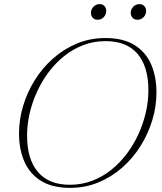

<svg xmlns="http://www.w3.org/2000/svg" viewBox="-20 -899 784 929"><path d="M111 -243.5Q111 -128 163.8 -66.5Q216.5 -5 318 -5Q375 -5 425.2 -24Q475.5 -43 517.8 -76.8Q560 -110.5 593.5 -155Q627 -199.5 650.2 -250.8Q673.5 -302 685.8 -355.8Q698 -409.5 698 -461.5Q698 -577 645.5 -638.5Q593 -700 491 -700Q434 -700 383.8 -681Q333.5 -662 291.2 -628.2Q249 -594.5 215.5 -550Q182 -505.5 158.8 -454.2Q135.5 -403 123.2 -349.2Q111 -295.5 111 -243.5ZM737 -451Q737 -384 717 -317.8Q697 -251.5 660 -192.5Q623 -133.5 571.2 -88Q519.5 -42.5 455.8 -16.2Q392 10 319.5 10Q234 10 179.5 -23.2Q125 -56.5 98.5 -116Q72 -175.5 72 -254Q72 -321 92 -387.2Q112 -453.5 149 -512.5Q186 -571.5 237.8 -617Q289.5 -662.5 353.2 -688.8Q417 -715 490 -715Q575 -715 629.5 -681.8Q684 -648.5 710.5 -589.2Q737 -530 737 -451ZM452 -803.5Q437 -803.5 428.5 -813.5Q420 -823.5 420 -836.5Q420 -847.5 425.2 -857Q430.5 -866.5 440 -872.8Q449.5 -879 462 -879Q477.5 -879 485.8 -869.2Q494 -859.5 494 -846Q494 -835 488.8 -825.2Q483.5 -815.5 474.2 -809.5Q465 -803.5 452 -803.5ZM644.5 -803.5Q629.5 -803.5 621 -813.5Q612.5 -823.5 612.5 -836.5Q612.5 -847.5 617.8 -857Q623 -866.5 632.5 -872.8Q642 -879 655 -879Q670 -879 678.5 -869.2Q687 -859.5 687 -846Q687 -835 681.8 -825.2Q676.5 -815.5 667 -809.5Q657.5 -803.5 644.5 -803.5Z"/></svg>

Font: Newsreader 60pt ExtraLight
Style: Italic
Weight: 250
Italic angle: -17°
Designer: Hugues Gentile
Foundry: Production Type
Version: Version 1.003